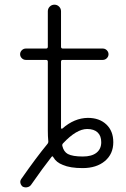

<svg xmlns="http://www.w3.org/2000/svg" viewBox="-20 -734 540 825"><path d="M251 -118.2Q246.1 -113.3 248 -106.4Q253.9 -82 271.5 -72.3Q292 -61.5 335.9 -61.5Q374 -61.5 394.5 -77.6Q415 -93.8 415 -123Q415 -150.4 399.4 -165Q383.8 -179.7 354.5 -179.7Q308.6 -179.7 251 -118.2ZM183.6 -115.2Q188.5 -121.1 187.5 -127.9Q185.5 -147.5 185.5 -172.9V-468.8Q185.5 -476.6 177.7 -476.6H90.8Q81.1 -476.6 73.7 -483.9Q66.4 -491.2 66.4 -501Q66.4 -510.7 73.7 -518.1Q81.1 -525.4 90.8 -525.4H177.7Q185.5 -525.4 185.5 -533.2V-685.5Q185.5 -697.3 193.8 -705.6Q202.1 -713.9 213.9 -713.9Q225.6 -713.9 233.9 -705.6Q242.2 -697.3 242.2 -685.5V-533.2Q242.2 -525.4 250 -525.4H421.9Q431.6 -525.4 439 -518.1Q446.3 -510.7 446.3 -501Q446.3 -491.2 439 -483.9Q431.6 -476.6 421.9 -476.6H250Q242.2 -476.6 242.2 -468.8V-183.6Q242.2 -181.6 244.1 -181.2Q246.1 -180.7 248 -181.6Q298.8 -226.6 357.4 -227.5Q407.2 -227.5 437 -199.2Q466.8 -170.9 466.8 -123Q466.8 -72.3 430.7 -42Q394.5 -11.7 335 -11.7Q281.2 -11.7 250 -25.4Q221.7 -36.1 209 -58.6Q206.1 -65.4 201.2 -59.6Q165 -13.7 113.3 60.5Q107.4 68.4 97.7 70.3Q94.7 71.3 91.8 71.3Q85 71.3 78.1 68.4Q70.3 62.5 67.9 53.2Q65.4 43.9 71.3 35.2Q136.7 -58.6 183.6 -115.2Z"/></svg>

Font: Rounded Mgen+ 1mn light
Style: Regular
Weight: 200
Designer: [Source Han Sans]
Ryoko NISHIZUKA  (kana & ideographs); Paul D. Hunt (Latin, Greek & Cyrillic); Wenlong ZHANG  (bopomofo
Version: Version 1.059.20150602